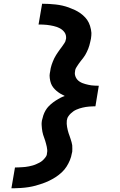

<svg xmlns="http://www.w3.org/2000/svg" viewBox="-20 -853 640 1026"><path d="M41 153 60 42Q69 42 78.5 41.5Q88 41 97.5 40.5Q107 40 116 39Q125 38 134.5 36Q144 34 153.5 31.5Q163 29 172 25Q181 21 190 16.5Q199 12 206.5 5.5Q214 -1 221.5 -10.5Q229 -20 230 -26L231 -34Q233 -43 232.5 -51.5Q232 -60 230 -68.5Q228 -77 226 -85Q224 -93 221.5 -101Q219 -109 216 -117Q213 -125 210.5 -133Q208 -141 206.5 -149.5Q205 -158 204 -166.5Q203 -175 202.5 -185Q202 -195 203 -201L204 -209Q207 -223 211.5 -236.5Q216 -250 223.5 -263Q231 -276 241.5 -286.5Q252 -297 264 -306Q276 -315 291.5 -324Q307 -333 315 -336L326 -340Q315 -345 303.5 -352Q292 -359 282.5 -367Q273 -375 265 -385Q257 -395 252.5 -407Q248 -419 246 -435Q244 -451 246 -460L248 -471Q249 -480 251 -489Q253 -498 256 -507Q259 -516 262.5 -524.5Q266 -533 270 -541.5Q274 -550 279.5 -558.5Q285 -567 290 -574.5Q295 -582 301 -590Q307 -598 312.5 -605.5Q318 -613 324.5 -623Q331 -633 331 -639L333 -646Q334 -655 332 -664Q330 -673 325 -680Q320 -687 313.5 -692.5Q307 -698 299.5 -702Q292 -706 283.5 -709Q275 -712 266 -714Q257 -716 248.5 -717.5Q240 -719 231 -720Q222 -721 211 -721.5Q200 -722 194 -722H186L205 -833Q224 -833 242 -832Q260 -831 278 -829Q296 -827 313.5 -823Q331 -819 347.5 -813Q364 -807 380 -799.5Q396 -792 410 -782Q424 -772 435.5 -759.5Q447 -747 454.5 -731.5Q462 -716 466 -695.5Q470 -675 468 -663L466 -646Q464 -637 462 -628Q460 -619 457.5 -610Q455 -601 451.5 -592.5Q448 -584 444 -575.5Q440 -567 435 -558.5Q430 -550 424 -542.5Q418 -535 412 -527.5Q406 -520 400.5 -512Q395 -504 389 -494.5Q383 -485 382 -479L381 -471Q379 -462 380.5 -454Q382 -446 385.5 -439Q389 -432 394 -426.5Q399 -421 406 -416.5Q413 -412 420.5 -409Q428 -406 435.5 -404Q443 -402 451.5 -400Q460 -398 467.5 -397Q475 -396 485 -395.5Q495 -395 501 -395H508L490 -285Q482 -285 473.5 -284.5Q465 -284 456.5 -283.5Q448 -283 439 -281.5Q430 -280 421.5 -278Q413 -276 405 -273.5Q397 -271 388 -267Q379 -263 372 -258Q365 -253 358 -246.5Q351 -240 345 -231Q339 -222 339 -217L337 -209Q336 -200 336.5 -191.5Q337 -183 338.5 -174.5Q340 -166 342 -157.5Q344 -149 346.5 -141.5Q349 -134 352 -126Q355 -118 357.5 -109.5Q360 -101 362.5 -93Q365 -85 366 -76.5Q367 -68 366.5 -57.5Q366 -47 366 -42L364 -34Q361 -15 353.5 3Q346 21 335.5 37.5Q325 54 310 68Q295 82 278 93Q261 104 243.5 112.5Q226 121 207.5 127.5Q189 134 170.5 139Q152 144 133 147Q114 150 92 151.5Q70 153 57 153Z"/></svg>

Font: Iosevka Aile Extrabold Oblique
Style: Regular
Weight: 800
Italic angle: -9°
Designer: Belleve Invis
Foundry: Belleve Invis
Version: Version 31.1.0; ttfautohint (v1.8.4)